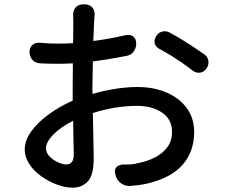

<svg xmlns="http://www.w3.org/2000/svg" viewBox="-20 -825 1040 885"><path d="M699 -657Q709 -674 726 -679Q743 -684 760 -676Q795 -657 820 -641.5Q845 -626 868 -611Q891 -596 918 -577Q936 -566 940 -547.5Q944 -529 933 -511Q922 -494 904.5 -490.5Q887 -487 870 -498Q842 -520 819.5 -535.5Q797 -551 773 -566Q749 -581 716 -599Q698 -608 693.5 -624Q689 -640 699 -657ZM317 -268Q262 -241 227 -206Q192 -171 192 -141Q192 -121 208.5 -104Q225 -87 247 -77Q269 -67 286 -67Q301 -67 310.5 -77.5Q320 -88 320 -113ZM116 -584Q116 -606 129 -617.5Q142 -629 163 -628Q188 -626 204 -625Q220 -624 248 -624Q281 -624 317 -626L318 -726Q318 -737 317.5 -742.5Q317 -748 317 -753Q316 -776 328.5 -790.5Q341 -805 364 -805H370Q393 -805 405.5 -790.5Q418 -776 416 -753Q415 -748 415 -743Q415 -738 414 -728L410 -636Q487 -646 559 -663Q581 -667 594 -657Q607 -647 608 -625Q608 -603 595.5 -586.5Q583 -570 561 -567Q525 -560 486 -553.5Q447 -547 408 -542L406 -427V-392Q461 -408 514.5 -416Q568 -424 614 -424Q689 -424 748 -398.5Q807 -373 841 -326.5Q875 -280 875 -216Q875 -127 822 -66Q769 -5 659 21Q638 26 616 28.5Q594 31 582 32Q560 34 541 22Q522 10 514 -12L513 -18Q505 -39 514.5 -52Q524 -65 547 -67Q558 -66 578.5 -67Q599 -68 616 -73Q658 -81 693.5 -99Q729 -117 751 -146Q773 -175 773 -217Q773 -275 727 -306Q681 -337 613 -337Q560 -337 509 -328.5Q458 -320 408 -304L412 -97Q412 -18 385 11Q358 40 314 40Q281 40 243 26Q205 12 171 -12Q137 -36 115.5 -68Q94 -100 94 -136Q94 -178 124.5 -220Q155 -262 205.5 -298.5Q256 -335 315 -361V-423L316 -533Q280 -531 250 -531Q226 -531 201.5 -531.5Q177 -532 165 -533Q144 -534 130.5 -548Q117 -562 116 -584Z"/></svg>

Font: Chiron GoRound TC M
Style: Regular
Weight: 500
Designer: Ryoko NISHIZUKA 西塚涼子 (kana, bopomofo & ideographs); Paul D. Hunt (Latin, Greek & Cyrillic); Sandoll Communications 산돌커뮤니
Foundry: Adobe
Version: Version 1.000;hotconv 1.1.1;makeotfexe 2.6.0